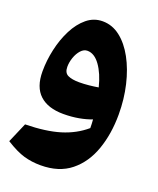

<svg xmlns="http://www.w3.org/2000/svg" viewBox="-144 -579 789 956"><g transform="rotate(20 250.5 -101.0)"><path d="M187 289.1Q139.6 289.1 98.1 277.1Q56.6 265.1 0 229.5L45.4 124Q154.8 122.1 228.5 99.6Q302.2 77.1 356.9 30.3Q356.9 19 356.4 8.1Q356 -2.9 355 -15.1Q325.2 -3.4 287.4 3.4Q249.5 10.3 206.1 10.3Q124.5 10.3 80.6 -30.3Q36.6 -70.8 36.6 -153.8Q36.6 -211.9 49.8 -271.2Q63 -330.6 88.4 -380.4Q113.8 -430.2 150.4 -460.4Q187 -490.7 233.9 -490.7Q284.7 -490.7 327.1 -457.8Q369.6 -424.8 400.9 -367.4Q432.1 -310.1 449.5 -236.3Q466.8 -162.6 466.8 -81.5Q466.8 21 437.3 105.2Q407.7 189.5 345.9 239.3Q284.2 289.1 187 289.1ZM327.1 -174.3Q310.1 -242.7 279.8 -284.7Q249.5 -326.7 212.4 -326.7Q193.4 -326.7 178 -309.6Q162.6 -292.5 153.8 -267.3Q145 -242.2 145 -217.3Q145 -185.5 166.7 -175.3Q188.5 -165 226.6 -165Q251 -165 277.8 -167.7Q304.7 -170.4 327.1 -174.3Z"/></g></svg>

Font: Pinar-DS3-FD ExtraBold
Style: Regular
Weight: 800
Designer: Amin Abedi
Version: Version 3.000